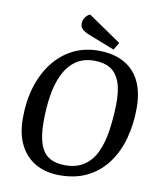

<svg xmlns="http://www.w3.org/2000/svg" viewBox="-92 -910 836 995"><g transform="rotate(10 326.0 -413.0)"><path d="M289 11Q216 11 162.5 -19.5Q109 -50 80 -107.5Q51 -165 51 -248Q51 -338 74 -413Q97 -488 140 -543.5Q183 -599 243 -629.5Q303 -660 377 -660Q440 -660 486.5 -641.5Q533 -623 563.5 -589Q594 -555 608.5 -507.5Q623 -460 623 -402Q623 -316 602.5 -241Q582 -166 540.5 -109.5Q499 -53 436.5 -21Q374 11 289 11ZM308 -45Q369 -45 409 -72.5Q449 -100 471.5 -148.5Q494 -197 503.5 -260.5Q513 -324 515 -395Q517 -472 500 -518Q483 -564 449.5 -584.5Q416 -605 366 -605Q307 -605 267.5 -577Q228 -549 204 -499.5Q180 -450 170 -386Q160 -322 160 -249Q160 -175 176 -130Q192 -85 225 -65Q258 -45 308 -45ZM452 -679 314 -733Q289 -743 277.5 -754.5Q266 -766 266 -783Q266 -801 276 -815.5Q286 -830 301 -837L475 -718Z"/></g></svg>

Font: Faustina Light Medium
Style: Italic
Weight: 500
Italic angle: -8°
Version: Version 1.200